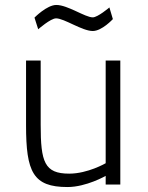

<svg xmlns="http://www.w3.org/2000/svg" viewBox="-20 -744 598 774"><path d="M406 -500V-86C406 -86 334 -44 259 -44C159 -44 144 -91 144 -241V-500H85V-239C85 -51 113 10 252 10C328 10 406 -35 406 -35V0H465V-500ZM421 -714C421 -714 374 -674 354 -674C323 -674 253 -724 207 -724C169 -724 119 -673 119 -673L134 -626C134 -626 184 -670 206 -670C239 -670 311 -619 354 -619C391 -619 435 -667 435 -667Z"/></svg>

Font: TitilliumText22L
Style: 250 wt
Weight: 300
Designer: Campivisivi
Foundry: Campivisivi
Version: 1.000